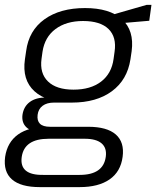

<svg xmlns="http://www.w3.org/2000/svg" viewBox="-34 -580 640 786"><path d="M260 -160Q158 -160 107 -206.5Q56 -253 68 -337L73 -371Q84 -455 148 -501Q212 -547 314 -547Q415 -547 465.5 -501Q516 -455 505 -371L500 -337Q487 -253 424 -206.5Q361 -160 260 -160ZM129 186Q51 186 15 154.5Q-21 123 -13 62Q-4 2 40 -29.5Q84 -61 163 -61H327Q404 -61 440 -29.5Q476 2 468 62Q460 123 414.5 154.5Q369 186 292 186ZM292 136Q389 136 399 62Q404 26 382 7Q360 -12 313 -12H165Q66 -12 55 62Q44 138 144 136ZM134 -40Q94 -40 74 -59Q54 -78 58 -110Q63 -144 88 -162.5Q113 -181 155 -181H262L260 -160H187Q158 -160 140.5 -147Q123 -134 120 -110Q117 -86 129.5 -73.5Q142 -61 171 -61H245L242 -40ZM267 -213Q337 -213 380 -246Q423 -279 431 -339L435 -368Q444 -428 410.5 -461Q377 -494 306 -494Q237 -494 193 -461Q149 -428 140 -368L136 -339Q128 -280 162.5 -246.5Q197 -213 267 -213ZM420 -518 566 -560H586L577 -495L414 -481Z"/></svg>

Font: Pathway Extreme 28pt Light
Style: Italic
Weight: 300
Italic angle: -8°
Designer: Eduardo Rodriguez Tunni
Foundry: Eduardo Rodriguez Tunni
Version: Version 1.001;gftools[0.9.26]